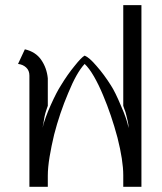

<svg xmlns="http://www.w3.org/2000/svg" viewBox="-20 -723 627 743"><path d="M457 -703.1Q457 -605.5 457 -313.5Q457 -313.5 460.9 -301.8Q465.8 -291 469.7 -273.4Q474.6 -253.9 476.6 -241.2Q477.5 -227.5 477.5 -227.5Q471.7 -260.7 448.2 -313.5Q425.8 -367.2 409.2 -392.6Q382.8 -434.6 353.5 -467.8Q325.2 -501 307.6 -507.8Q294.9 -501 268.6 -467.8Q241.2 -434.6 215.8 -392.6Q199.2 -367.2 176.8 -317.4Q154.3 -267.6 144.5 -228.5Q144.5 -228.5 147.5 -243.2Q149.4 -256.8 152.3 -271.5Q155.3 -286.1 160.2 -299.8Q165 -313.5 165 -313.5Q165 -348.6 165 -419.9Q161.1 -460 139.6 -491.2Q118.2 -522.5 76.2 -532.2Q67.4 -513.7 49.8 -475.6Q68.4 -473.6 81.1 -461.9Q93.8 -450.2 93.8 -430.7Q93.8 -287.1 93.8 0Q98.6 0 112.3 0Q125 0 165 0Q165 -10.7 165 -43Q165 -74.2 171.9 -116.2Q178.7 -157.2 189.5 -202.1Q210.9 -285.2 244.1 -363.3Q276.4 -442.4 307.6 -475.6Q325.2 -459 343.8 -426.8Q362.3 -394.5 378.9 -354.5Q411.1 -278.3 434.6 -190.4Q457 -101.6 457 -44.9Q457 -30.3 457 0Q474.6 0 527.3 0Q527.3 -175.8 527.3 -703.1Q509.8 -703.1 457 -703.1Z"/></svg>

Font: BSRU BANSOMDEJ
Style: Regular
Weight: 400
Designer: Wisit Potiwat
Version: Version 1.000;PS 002.000;hotconv 1.0.70;makeotf.lib2.5.58329